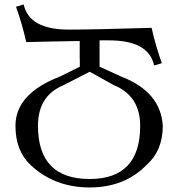

<svg xmlns="http://www.w3.org/2000/svg" viewBox="-20 -824 793 854"><path d="M378.9 -27.8Q603.5 -27.8 603.5 -264.6Q603.5 -397.5 486.3 -445.3L378.9 -504.9L260.7 -444.3Q148.9 -397.5 148.9 -264.6Q148.9 -27.8 378.9 -27.8ZM378.9 9.8Q224.1 9.8 117.7 -88.4Q48.8 -151.9 48.8 -264.6Q48.8 -407.7 247.6 -483.9L335 -527.3V-563H334.5V-641.6Q175.8 -639.2 96.7 -636.7Q78.6 -717.3 51.3 -793.9L85.4 -804.2Q109.4 -692.4 286.1 -692.4Q401.4 -692.4 654.3 -700.2Q672.4 -619.6 699.7 -543L665.5 -532.7Q641.6 -644.5 464.8 -644.5H422.9V-527.3L521.5 -482.4Q694.8 -415 704.1 -264.6Q703.6 -154.3 634.3 -92.8Q536.1 9.8 378.9 9.8Z"/></svg>

Font: Almanac
Style: Regular
Weight: 400
Designer: Eden's Almanac
Version: Version 3.501;March 28, 2021;FontCreator 13.0.0.2683 64-bit